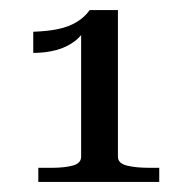

<svg xmlns="http://www.w3.org/2000/svg" viewBox="-20 -730 364 381"><path d="M214 -419Q214 -406 231.5 -401.5Q249 -397 277 -397H296V-369H56V-397H82Q108 -397 124.5 -401.5Q141 -406 141 -419V-672L151 -678Q144 -660 128 -648Q112 -636 91 -630.5Q70 -625 46 -625V-667Q75 -668 96 -672.5Q117 -677 132.5 -686.5Q148 -696 158 -710H214Z"/></svg>

Font: Roboto Serif 72pt
Style: Regular
Weight: 400
Designer: Greg Gazdowicz
Foundry: Commercial Type
Version: Version 1.008